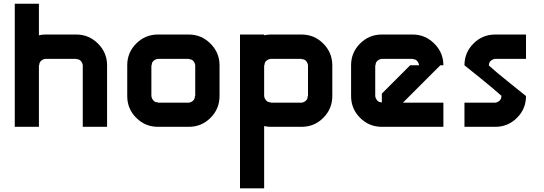

<svg xmlns="http://www.w3.org/2000/svg" viewBox="-20 -687 2944 1040"><path d="M190.8 -666.7V-495.8Q208.3 -500 226.7 -500H393.3Q461.7 -500 510.8 -450.8Q560 -401.7 560 -333.3V0H428.3V-333.3Q426.7 -346.7 417.9 -356.7Q409.2 -366.7 393.3 -366.7V-368.3H226.7Q213.3 -366.7 202.9 -357.9Q192.5 -349.2 192.5 -333.3H190.8V0H60V-666.7Z M1002.5 -130.8Q1015.8 -132.5 1025.8 -141.7Q1035.8 -150.8 1035.8 -166.7H1037.5V-333.3Q1035.8 -346.7 1027.1 -356.7Q1018.3 -366.7 1002.5 -366.7V-368.3H835.8Q822.5 -366.7 812.1 -357.9Q801.7 -349.2 801.7 -333.3H800V-166.7Q801.7 -153.3 810.8 -142.9Q820 -132.5 835.8 -132.5V-130.8ZM1002.5 0H835.8Q766.7 0 717.9 -48.8Q669.2 -97.5 669.2 -166.7V-333.3Q669.2 -402.5 717.9 -451.2Q766.7 -500 835.8 -500H1002.5Q1070.8 -500 1120 -450.8Q1169.2 -401.7 1169.2 -333.3V-166.7Q1169.2 -97.5 1120.4 -48.8Q1071.7 0 1002.5 0Z M1410.8 -4.2V333.3H1280V-500H1410.8V-495.8Q1428.3 -500 1446.7 -500H1613.3Q1682.5 -500 1731.2 -450.8Q1780 -401.7 1780 -333.3V-166.7Q1780 -97.5 1731.2 -48.8Q1682.5 0 1613.3 0H1446.7Q1428.3 0 1410.8 -4.2ZM1613.3 -130.8Q1626.7 -132.5 1636.7 -141.7Q1646.7 -150.8 1646.7 -166.7H1648.3V-333.3Q1646.7 -346.7 1637.9 -356.7Q1629.2 -366.7 1613.3 -366.7V-368.3H1446.7Q1433.3 -366.7 1422.9 -357.9Q1412.5 -349.2 1412.5 -333.3H1410.8V-166.7Q1412.5 -153.3 1421.7 -142.9Q1430.8 -132.5 1446.7 -132.5V-130.8Z M2162.5 -130.8H2381.7V0H2048.3Q1979.2 0 1930.4 -48.8Q1881.7 -97.5 1881.7 -166.7V-333.3Q1881.7 -402.5 1930.4 -451.2Q1979.2 -500 2048.3 -500H2215Q2283.3 -500 2332.5 -450.8Q2381.7 -401.7 2381.7 -333.3H2365L2198.3 -166.7ZM2048.3 -132.5V-180L2201.7 -333.3H2250Q2248.3 -346.7 2239.6 -356.7Q2230.8 -366.7 2215 -366.7V-368.3H2048.3Q2035 -366.7 2024.6 -357.9Q2014.2 -349.2 2014.2 -333.3H2012.5V-166.7Q2014.2 -153.3 2023.3 -142.9Q2032.5 -132.5 2048.3 -132.5Z M2662.5 -130.8Q2675.8 -132.5 2685.8 -141.7Q2695.8 -150.8 2695.8 -166.7H2697.5Q2659.2 -201.7 2582.9 -263.3Q2506.7 -325 2495.8 -333.3Q2495.8 -402.5 2544.6 -451.2Q2593.3 -500 2662.5 -500H2829.2V-368.3H2662.5Q2649.2 -366.7 2638.8 -357.9Q2628.3 -349.2 2628.3 -333.3H2626.7Q2665 -298.3 2742.1 -236.7Q2819.2 -175 2829.2 -166.7Q2829.2 -97.5 2780.4 -48.8Q2731.7 0 2662.5 0H2495.8V-130.8Z"/></svg>

Font: 0xA000-Squareish
Style: Squareish-Bold
Weight: 700
Version: Version 0.1